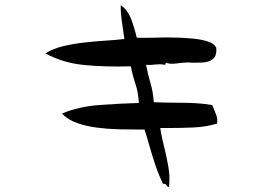

<svg xmlns="http://www.w3.org/2000/svg" viewBox="-20 -703 1040 744"><path d="M821 -224Q777 -211 729 -209Q681 -207 638 -207Q629 -207 619.5 -207Q610 -207 601 -207Q604 -186 608.5 -165.5Q613 -145 618 -126Q627 -89 633 -53Q639 -17 635 21Q630 22 626 16Q624 13 621 10.5Q618 8 612 10Q595 -25 582 -63.5Q569 -102 559 -138Q549 -174 540 -201Q535 -201 530 -201Q525 -201 520 -201Q482 -201 439.5 -202Q397 -203 355 -208.5Q313 -214 278 -226.5Q243 -239 220 -263Q285 -290 364 -296Q443 -302 518 -304Q516 -345 505 -377.5Q494 -410 487 -446Q391 -443 307.5 -451Q224 -459 156 -496Q184 -514 222.5 -523.5Q261 -533 304.5 -538Q348 -543 389 -545.5Q430 -548 462 -552Q461 -557 460.5 -562Q460 -567 459 -573Q455 -598 451 -628.5Q447 -659 448 -683Q475 -664 488 -629.5Q501 -595 510 -557Q525 -556 542.5 -556.5Q560 -557 579 -557Q602 -558 626 -558Q650 -558 674 -557Q702 -556 731.5 -553Q761 -550 785 -542.5Q809 -535 818 -518Q820 -493 811.5 -481.5Q803 -470 788 -465Q776 -461 760.5 -460.5Q745 -460 728 -460Q719 -461 709.5 -461Q700 -461 690 -460Q687 -460 678 -459Q666 -457 651.5 -456Q637 -455 624 -460Q621 -459 621.5 -455.5Q622 -452 618 -452Q608 -454 599 -454Q590 -454 581 -453Q573 -452 564.5 -451.5Q556 -451 546 -452Q553 -415 563 -381.5Q573 -348 576 -307Q599 -306 620.5 -305.5Q642 -305 663 -305Q698 -305 732 -303.5Q766 -302 802 -296Q803 -293 806 -288Q812 -274 818 -257Q824 -240 821 -224Z"/></svg>

Font: Yuji Boku
Style: Regular
Weight: 400
Designer: Kataoka Yuji
Foundry: Kinuta Font Factory
Version: Version 3.002